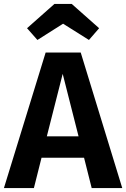

<svg xmlns="http://www.w3.org/2000/svg" viewBox="-29 -960 644 980"><path d="M162 -756 109 -816 249 -940H337L477 -816L425 -756L293 -839ZM439 0 400 -155H183L144 0H-9L204 -692H383L595 0ZM210 -264H372L291 -583Z"/></svg>

Font: Fira Sans SemiBold
Style: Regular
Weight: 600
Designer: bBox Type GmbH & Carrois Corporate GbR & Edenspiekermann AG
Foundry: bBox Type GmbH & Carrois Corporate GbR & Edenspiekermann AG
Version: Version 4.301;PS 004.301;hotconv 1.0.88;makeotf.lib2.5.64775